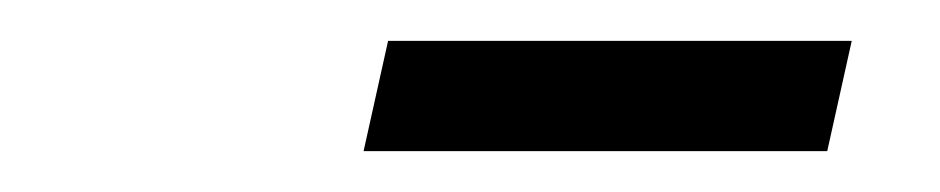

<svg xmlns="http://www.w3.org/2000/svg" viewBox="-20 -695 460 94"><path d="M158 -621 170 -675H397L385 -621Z"/></svg>

Font: Piazzolla 24pt
Style: Italic
Weight: 400
Italic angle: -11.3°
Designer: Juan Pablo del Peral
Foundry: Huerta Tipografica
Version: Version 2.005